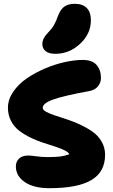

<svg xmlns="http://www.w3.org/2000/svg" viewBox="-20 -1007 598 1016"><path d="M272.9 -722.2Q239.3 -722.2 221.7 -736.1Q204.1 -750 204.1 -773.9Q204.1 -804.2 233.9 -834Q253.9 -854 265.4 -874Q276.9 -894 288.1 -925.8Q301.3 -959.5 322 -973.1Q342.8 -986.8 376 -986.8Q417 -986.8 439 -964.8Q460.9 -942.9 460.9 -899.9Q460.9 -828.1 403.8 -775.1Q346.7 -722.2 272.9 -722.2ZM242.2 -11.2Q157.7 -11.2 110.8 -43.7Q64 -76.2 64 -126Q64 -152.3 81.1 -168.2Q98.1 -184.1 130.9 -184.1Q141.6 -184.1 171.9 -179.9Q202.1 -175.8 231 -175.8Q274.9 -175.8 298.3 -178.7Q321.8 -181.6 347.2 -190.9Q341.3 -202.1 320.1 -212.4Q298.8 -222.7 270 -231.9Q241.2 -241.2 207.3 -252.2Q173.3 -263.2 140.9 -279.1Q108.4 -294.9 81.5 -315.4Q54.7 -335.9 38.3 -367.2Q22 -398.4 22 -437Q22 -480 49.3 -520.5Q76.7 -561 120.1 -591.1Q163.6 -621.1 216.3 -643.8Q269 -666.5 321.8 -678.2Q374.5 -689.9 418 -689.9Q468.3 -689.9 491.2 -663.1Q514.2 -636.2 514.2 -595.2Q514.2 -568.8 497.6 -549.3Q481 -529.8 451.2 -524.9Q315.4 -500 260.7 -480.2Q206.1 -460.4 206.1 -436Q206.1 -425.3 224.4 -415.3Q242.7 -405.3 271.7 -395.8Q300.8 -386.2 335.9 -374.8Q371.1 -363.3 406.2 -346.7Q441.4 -330.1 470.5 -309.6Q499.5 -289.1 517.8 -257.6Q536.1 -226.1 536.1 -188Q536.1 -97.2 463.6 -54.2Q391.1 -11.2 242.2 -11.2Z"/></svg>

Font: Shantell Sans Irregular
Style: Regular
Weight: 800
Designer: Stephen Nixon, Anya Danilova, Shantell Martin
Foundry: Arrow Type
Version: Version 1.006;[9816181b4]